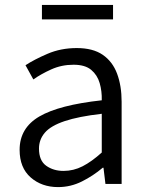

<svg xmlns="http://www.w3.org/2000/svg" viewBox="-20 -750 598 783"><path d="M217 13Q150 13 105 -26.5Q60 -66 60 -139Q60 -228 140.5 -275Q221 -322 395 -341Q396 -378 386.5 -411Q377 -444 352 -465Q327 -486 280 -486Q231 -486 189 -467Q147 -448 116 -426L84 -484Q119 -507 173.5 -530.5Q228 -554 293 -554Q359 -554 399 -526.5Q439 -499 457.5 -449.5Q476 -400 476 -335V0H410L402 -66H399Q360 -33 314 -10Q268 13 217 13ZM239 -53Q280 -53 317 -72Q354 -91 395 -128V-286Q300 -275 243.5 -256Q187 -237 163 -209Q139 -181 139 -144Q139 -95 168.5 -74Q198 -53 239 -53ZM151 -671V-730H441V-671Z"/></svg>

Font: Source Han Sans SC Normal
Style: Regular
Weight: 350
Designer: Ryoko NISHIZUKA 西塚涼子 (kana, bopomofo & ideographs); Paul D. Hunt (Latin, Greek & Cyrillic); Sandoll Communications 산돌커뮤니
Foundry: Adobe
Version: Version 2.004;hotconv 1.0.118;makeotfexe 2.5.65603